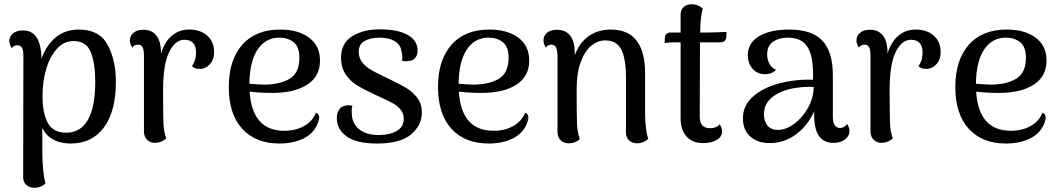

<svg xmlns="http://www.w3.org/2000/svg" viewBox="-20 -662 4985 903"><path d="M525 -277Q525 -139 469 -63Q413 13 313 13Q264 13 229 -6.5Q194 -26 179 -62V44Q179 147 194 201Q186 209 172.5 215Q159 221 142 221Q119 221 104 208Q89 195 89 172L90 -398Q90 -426 83.5 -437.5Q77 -449 62 -449Q43 -449 36 -435Q24 -453 24 -469Q24 -491 41.5 -505Q59 -519 88 -519Q173 -519 175 -386Q199 -451 243 -487Q287 -523 351 -523Q447 -523 486 -451.5Q525 -380 525 -277ZM428 -277Q428 -364 407 -416.5Q386 -469 326 -469Q281 -469 248 -433Q215 -397 197.5 -338Q180 -279 180 -210Q180 -129 205 -83.5Q230 -38 292 -38Q359 -38 393.5 -98.5Q428 -159 428 -277Z M987 -417Q987 -382 967 -360Q947 -338 919 -338Q894 -338 883 -351Q894 -368 898 -382Q902 -396 902 -415Q902 -475 847 -475Q804 -475 775.5 -417Q747 -359 747 -240Q747 -117 749 -78.5Q751 -40 762 -11Q754 -3 740.5 3Q727 9 709 10Q687 10 672 -4.5Q657 -19 657 -44V-401Q657 -428 650.5 -440Q644 -452 629 -452Q610 -452 603 -438Q591 -455 591 -471Q591 -494 608 -508Q625 -522 655 -522Q695 -522 716.5 -493.5Q738 -465 737 -410Q754 -465 788 -494Q822 -523 870 -523Q922 -523 954.5 -494.5Q987 -466 987 -417Z M1481 -109Q1481 -98 1474 -81Q1456 -35 1408 -11Q1360 13 1294 13Q1183 13 1119.5 -56Q1056 -125 1056 -253Q1056 -379 1119 -451Q1182 -523 1298 -523Q1382 -523 1433.5 -485Q1485 -447 1485 -377Q1485 -303 1425 -264Q1365 -225 1260 -225Q1207 -225 1154 -231Q1166 -47 1317 -47Q1371 -47 1410.5 -69.5Q1450 -92 1466 -132Q1481 -126 1481 -109ZM1153 -268Q1174 -266 1220 -264Q1296 -264 1342 -291.5Q1388 -319 1388 -390Q1388 -442 1361 -463.5Q1334 -485 1294 -485Q1229 -485 1191.5 -429Q1154 -373 1153 -268Z M1564 -107Q1564 -133 1577.5 -150Q1591 -167 1620 -167Q1625 -167 1637 -165Q1634 -152 1634 -140Q1634 -128 1635 -121Q1638 -78 1671 -52.5Q1704 -27 1761 -27Q1814 -27 1846.5 -46.5Q1879 -66 1879 -102Q1879 -127 1865.5 -144.5Q1852 -162 1831.5 -174Q1811 -186 1774 -203L1743 -217Q1688 -243 1658 -261.5Q1628 -280 1606 -312Q1584 -344 1584 -391Q1584 -458 1635.5 -491Q1687 -524 1767 -524Q1850 -524 1897 -498Q1944 -472 1944 -424Q1944 -404 1933.5 -390.5Q1923 -377 1901 -375Q1896 -374 1887 -374Q1877 -374 1871 -376Q1872 -381 1872 -394Q1872 -410 1868 -421Q1864 -452 1836.5 -468.5Q1809 -485 1764 -485Q1722 -485 1694.5 -469Q1667 -453 1667 -419Q1667 -390 1683.5 -369Q1700 -348 1723 -334.5Q1746 -321 1794 -298L1813 -289Q1863 -265 1892.5 -247Q1922 -229 1943 -201Q1964 -173 1964 -133Q1964 -73 1913.5 -30Q1863 13 1752 13Q1658 13 1611 -20Q1564 -53 1564 -107Z M2465 -109Q2465 -98 2458 -81Q2440 -35 2392 -11Q2344 13 2278 13Q2167 13 2103.5 -56Q2040 -125 2040 -253Q2040 -379 2103 -451Q2166 -523 2282 -523Q2366 -523 2417.5 -485Q2469 -447 2469 -377Q2469 -303 2409 -264Q2349 -225 2244 -225Q2191 -225 2138 -231Q2150 -47 2301 -47Q2355 -47 2394.5 -69.5Q2434 -92 2450 -132Q2465 -126 2465 -109ZM2137 -268Q2158 -266 2204 -264Q2280 -264 2326 -291.5Q2372 -319 2372 -390Q2372 -442 2345 -463.5Q2318 -485 2278 -485Q2213 -485 2175.5 -429Q2138 -373 2137 -268Z M3029 -9Q3006 12 2977 12Q2954 12 2939 -1.5Q2924 -15 2924 -38V-304Q2923 -390 2901 -431Q2879 -472 2826 -472Q2792 -472 2761.5 -447.5Q2731 -423 2711.5 -371Q2692 -319 2692 -240Q2692 -115 2694 -76Q2696 -37 2707 -8Q2699 0 2685.5 6Q2672 12 2655 12Q2631 12 2616.5 -2.5Q2602 -17 2602 -42V-401Q2601 -429 2594.5 -440.5Q2588 -452 2574 -452Q2555 -452 2548 -438Q2536 -455 2536 -471Q2536 -494 2553 -508Q2570 -522 2600 -522Q2640 -522 2661.5 -494.5Q2683 -467 2683 -414V-402Q2704 -460 2748 -491.5Q2792 -523 2853 -523Q3014 -523 3014 -316V-120Q3016 -43 3029 -9Z M3397 -512 3396 -488Q3395 -476 3388 -469.5Q3381 -463 3371 -463H3272V-427L3271 -113Q3271 -59 3319 -59Q3333 -59 3346.5 -64Q3360 -69 3364 -78Q3376 -62 3376 -44Q3376 -19 3351 -4Q3326 11 3286 11Q3237 11 3209 -20Q3181 -51 3181 -106V-463H3166Q3126 -463 3106 -460L3107 -485Q3108 -497 3115 -503Q3122 -509 3133 -509H3181V-593Q3181 -616 3195.5 -629Q3210 -642 3234 -642Q3262 -642 3285 -622Q3274 -584 3273 -509H3305Q3322 -509 3351 -510Q3380 -511 3397 -512Z M3975 -45Q3975 -22 3953.5 -6Q3932 10 3901 10Q3855 10 3832 -22Q3809 -54 3809 -122V-138Q3778 -70 3723 -29.5Q3668 11 3600 11Q3542 11 3508 -20.5Q3474 -52 3474 -105Q3474 -165 3520 -206.5Q3566 -248 3641 -269Q3721 -290 3804 -287V-312Q3804 -401 3776.5 -443Q3749 -485 3685 -485Q3644 -485 3616 -466Q3588 -447 3588 -405Q3588 -383 3598.5 -362.5Q3609 -342 3630 -334Q3612 -313 3577 -313Q3541 -313 3519 -339.5Q3497 -366 3497 -402Q3497 -460 3549.5 -491.5Q3602 -523 3693 -523Q3798 -523 3847.5 -471Q3897 -419 3897 -307V-113Q3897 -60 3932 -60Q3940 -60 3949 -65Q3958 -70 3964 -79Q3975 -63 3975 -45ZM3807 -253Q3770 -255 3729 -249.5Q3688 -244 3660 -232Q3618 -216 3595.5 -189Q3573 -162 3573 -125Q3573 -93 3589 -72Q3605 -51 3639 -51Q3676 -51 3715 -79.5Q3754 -108 3780 -154.5Q3806 -201 3807 -253Z M4404 -417Q4404 -382 4384 -360Q4364 -338 4336 -338Q4311 -338 4300 -351Q4311 -368 4315 -382Q4319 -396 4319 -415Q4319 -475 4264 -475Q4221 -475 4192.5 -417Q4164 -359 4164 -240Q4164 -117 4166 -78.5Q4168 -40 4179 -11Q4171 -3 4157.5 3Q4144 9 4126 10Q4104 10 4089 -4.5Q4074 -19 4074 -44V-401Q4074 -428 4067.5 -440Q4061 -452 4046 -452Q4027 -452 4020 -438Q4008 -455 4008 -471Q4008 -494 4025 -508Q4042 -522 4072 -522Q4112 -522 4133.5 -493.5Q4155 -465 4154 -410Q4171 -465 4205 -494Q4239 -523 4287 -523Q4339 -523 4371.5 -494.5Q4404 -466 4404 -417Z M4898 -109Q4898 -98 4891 -81Q4873 -35 4825 -11Q4777 13 4711 13Q4600 13 4536.5 -56Q4473 -125 4473 -253Q4473 -379 4536 -451Q4599 -523 4715 -523Q4799 -523 4850.5 -485Q4902 -447 4902 -377Q4902 -303 4842 -264Q4782 -225 4677 -225Q4624 -225 4571 -231Q4583 -47 4734 -47Q4788 -47 4827.5 -69.5Q4867 -92 4883 -132Q4898 -126 4898 -109ZM4570 -268Q4591 -266 4637 -264Q4713 -264 4759 -291.5Q4805 -319 4805 -390Q4805 -442 4778 -463.5Q4751 -485 4711 -485Q4646 -485 4608.5 -429Q4571 -373 4570 -268Z"/></svg>

Font: Arima Madurai Medium
Style: Regular
Weight: 500
Designer: Joana Correia and Natanael Gama
Foundry: NDISCOVER
Version: Version 1.020